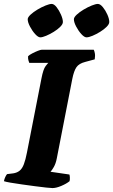

<svg xmlns="http://www.w3.org/2000/svg" viewBox="-31 -957 576 977"><path d="M236 0Q229 0 204.5 -2.5Q180 -5 147 -9.5Q114 -14 81 -18.5Q48 -23 22.5 -27.5Q-3 -32 -11 -35Q-9 -46 -4 -56.5Q1 -67 5 -71L37 -75Q56 -78 69 -88.5Q82 -99 90.5 -121.5Q99 -144 106 -180L180 -558Q189 -605 201 -620.5Q213 -636 215 -637H118Q116 -641 113.5 -650.5Q111 -660 112 -671Q119 -678 133.5 -685.5Q148 -693 162 -698.5Q176 -704 182 -704H446Q449 -699 451.5 -686.5Q454 -674 451 -655L403 -642Q371 -634 358 -615Q345 -596 337 -556L258 -151Q253 -125 243 -107.5Q233 -90 226 -83L322 -69Q324 -65 324.5 -54Q325 -43 323 -35Q307 -22 281 -11Q255 0 236 0ZM409 -767Q398 -767 383 -783.5Q368 -800 356.5 -822Q345 -844 345 -859Q345 -869 359.5 -882.5Q374 -896 395 -908.5Q416 -921 436 -929Q456 -937 467 -937Q479 -937 492.5 -920.5Q506 -904 515.5 -882.5Q525 -861 525 -845Q525 -834 511.5 -820.5Q498 -807 478.5 -795Q459 -783 440 -775Q421 -767 409 -767ZM174 -767Q163 -767 148 -783.5Q133 -800 121.5 -822Q110 -844 110 -859Q110 -869 124.5 -882.5Q139 -896 160 -908.5Q181 -921 201 -929Q221 -937 232 -937Q244 -937 257 -920.5Q270 -904 279.5 -882Q289 -860 289 -845Q289 -834 275.5 -820.5Q262 -807 242.5 -795Q223 -783 204 -775Q185 -767 174 -767Z"/></svg>

Font: Texturina Medium 12pt Black
Style: Italic
Weight: 900
Italic angle: -11°
Version: Version 1.002